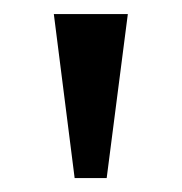

<svg xmlns="http://www.w3.org/2000/svg" viewBox="-20 -734 260 275"><path d="M57.1 -713.9H163.1L132.8 -479H86.9Z"/></svg>

Font: Noto Serif
Style: Regular
Weight: 400
Designer: Monotype Design team
Foundry: Monotype Imaging Inc.
Version: Version 1.02